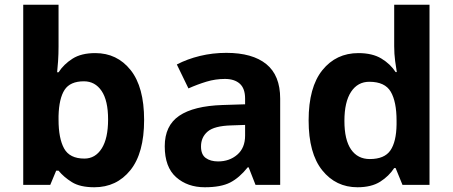

<svg xmlns="http://www.w3.org/2000/svg" viewBox="-20 -780 1910 810"><path d="M227 -583Q227 -552 225 -522Q223 -492 221 -475H227Q249 -509 286 -532.5Q323 -556 382 -556Q474 -556 531 -484.5Q588 -413 588 -274Q588 -134 530 -62Q472 10 378 10Q318 10 283.5 -11.5Q249 -33 227 -60H217L192 0H78V-760H227ZM334 -437Q276 -437 252.5 -401Q229 -365 227 -291V-275Q227 -196 250.5 -153.5Q274 -111 336 -111Q382 -111 409 -153.5Q436 -196 436 -276Q436 -356 408.5 -396.5Q381 -437 334 -437Z M935 -557Q1045 -557 1103.5 -509.5Q1162 -462 1162 -364V0H1058L1029 -74H1025Q990 -30 951 -10Q912 10 844 10Q771 10 723 -32.5Q675 -75 675 -163Q675 -250 736 -291.5Q797 -333 919 -337L1014 -340V-364Q1014 -407 991.5 -427Q969 -447 929 -447Q889 -447 851 -435.5Q813 -424 775 -407L726 -508Q770 -531 823.5 -544Q877 -557 935 -557ZM956 -251Q884 -249 856 -225Q828 -201 828 -162Q828 -128 848 -113.5Q868 -99 900 -99Q948 -99 981 -127.5Q1014 -156 1014 -208V-253Z M1488 10Q1397 10 1339.5 -61.5Q1282 -133 1282 -272Q1282 -412 1340 -484Q1398 -556 1492 -556Q1551 -556 1589 -533Q1627 -510 1649 -476H1654Q1651 -492 1647 -522.5Q1643 -553 1643 -585V-760H1792V0H1678L1649 -71H1643Q1621 -37 1584 -13.5Q1547 10 1488 10ZM1540 -109Q1602 -109 1627 -145.5Q1652 -182 1653 -255V-271Q1653 -351 1628.5 -393Q1604 -435 1538 -435Q1489 -435 1461 -392.5Q1433 -350 1433 -270Q1433 -190 1461 -149.5Q1489 -109 1540 -109Z"/></svg>

Font: Noto Sans NKo Unjoined
Style: Bold
Weight: 700
Designer: Monotype Design Team
Foundry: Monotype Imaging Inc.
Version: Version 2.004